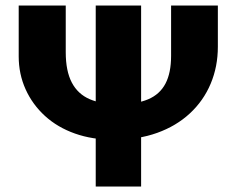

<svg xmlns="http://www.w3.org/2000/svg" viewBox="-20 -678 860 698"><path d="M394 -170Q316 -170 252.5 -192.5Q189 -215 143.5 -256.5Q98 -298 73 -353.5Q48 -409 48 -473V-658H219V-488Q219 -420 241 -378Q263 -336 306 -317.5Q349 -299 410 -299Q476 -299 518.5 -317Q561 -335 581.5 -374Q602 -413 602 -475V-658H772V-508Q772 -436 746 -374Q720 -312 670.5 -266Q621 -220 551.5 -195Q482 -170 394 -170ZM328 0V-658H493V0Z"/></svg>

Font: Ysabeau SC Black
Style: Regular
Weight: 900
Designer: Christian Thalmann (Catharsis Fonts)
Version: Version 2.001;gftools[0.9.30]; featfreeze: smcp